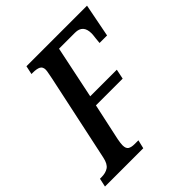

<svg xmlns="http://www.w3.org/2000/svg" viewBox="-213 -845 975 975"><g transform="rotate(-45 274.5 -357.0)"><path d="M-8 -46H3Q33 -46 52.5 -59Q72 -72 80 -110L180 -579Q181 -586 185 -605Q189 -624 189 -632Q189 -653 174.5 -660.5Q160 -668 132 -668H122L132 -714H567L532 -535H478L481 -566Q484 -589 484 -598Q484 -660 427 -660H312L253 -377H444L433 -324H241L198 -125Q193 -99 193 -85Q193 -62 205 -54Q217 -46 241 -46H268L257 0H-18Z"/></g></svg>

Font: Noto Serif CondSemiBold
Style: Italic
Weight: 600
Width: 3
Italic angle: -12°
Designer: Monotype Design Team
Foundry: Monotype Imaging Inc.
Version: Version 1.001